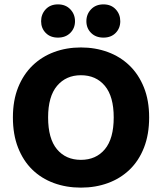

<svg xmlns="http://www.w3.org/2000/svg" viewBox="-20 -841 740 878"><path d="M662 -304Q662 -226 638.5 -166Q615 -106 573 -65.5Q531 -25 474 -4Q417 17 350 17Q283 17 226 -4Q169 -25 127.5 -65.5Q86 -106 62.5 -166Q39 -226 39 -304Q39 -382 63 -441.5Q87 -501 129 -541.5Q171 -582 227.5 -603Q284 -624 350 -624Q416 -624 473 -603Q530 -582 572 -541.5Q614 -501 638 -441.5Q662 -382 662 -304ZM500 -304Q500 -400 459.5 -448.5Q419 -497 350 -497Q282 -497 241 -448.5Q200 -400 200 -304Q200 -207 240.5 -158.5Q281 -110 350 -110Q419 -110 459.5 -158.5Q500 -207 500 -304ZM323 -744Q323 -712 301.5 -690.5Q280 -669 245 -669Q210 -669 189 -690.5Q168 -712 168 -744Q168 -776 189 -798.5Q210 -821 245 -821Q280 -821 301.5 -798.5Q323 -776 323 -744ZM530 -744Q530 -712 509 -690.5Q488 -669 453 -669Q418 -669 396.5 -690.5Q375 -712 375 -744Q375 -776 396.5 -798.5Q418 -821 453 -821Q488 -821 509 -798.5Q530 -776 530 -744Z"/></svg>

Font: Baloo Tammudu 2
Style: Bold
Weight: 700
Designer: Maithili Shingre, Omkar Shende and Ek Type
Foundry: Ek Type
Version: Version 1.640;hotconv 1.0.111;makeotfexe 2.5.65597; ttfautoh